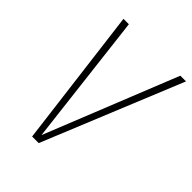

<svg xmlns="http://www.w3.org/2000/svg" viewBox="-198 -784 886 886"><g transform="rotate(45 245.5 -341.0)"><path d="M491.2 -682.1 211.9 0H168.9L83 -682.1H118.2L194.8 -35.2L454.1 -682.1Z"/></g></svg>

Font: Fira Sans Compressed UltraLight
Style: Italic
Weight: 200
Width: 3
Italic angle: -8°
Designer: Carrois Corporate & Edenspiekermann AG
Foundry: Carrois Corporate GbR & Edenspiekermann AG
Version: Version 4.203;PS 004.203;hotconv 1.0.88;makeotf.lib2.5.64775